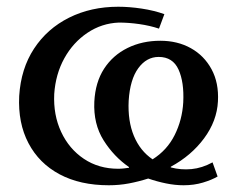

<svg xmlns="http://www.w3.org/2000/svg" viewBox="-20 -533 705 570"><path d="M303 17Q218 17 157 -15.5Q96 -48 64.5 -108Q33 -168 37 -248Q42 -329 81 -388.5Q120 -448 185 -480.5Q250 -513 331 -513Q364 -513 400.5 -507.5Q437 -502 468 -491L452 -448Q425 -457 393.5 -461.5Q362 -466 333 -466Q282 -464 239.5 -435.5Q197 -407 171 -360Q145 -313 141 -254Q138 -192 161.5 -141.5Q185 -91 229 -61.5Q273 -32 331 -32Q339 -32 348 -33Q357 -34 363 -35V-37Q318 -68 287.5 -116.5Q257 -165 260 -231Q263 -289 289 -329Q315 -369 358.5 -390.5Q402 -412 456 -412Q507 -412 546.5 -390Q586 -368 608 -327.5Q630 -287 627 -232Q624 -174 586 -122.5Q548 -71 487 -38V-36Q517 -28 548.5 -31Q580 -34 611 -51L626 -9Q609 1 582.5 9Q556 17 525 17Q500 17 473 11.5Q446 6 420 -3Q392 6 363 11.5Q334 17 303 17ZM433 -60Q476 -87 498.5 -132Q521 -177 524 -229Q527 -289 510 -326.5Q493 -364 451 -364Q415 -364 390.5 -330.5Q366 -297 362 -234Q359 -174 377.5 -129.5Q396 -85 433 -60Z"/></svg>

Font: Lora Medium
Style: Italic
Weight: 500
Italic angle: -3°
Designer: Olga Karpushina, Alexei Vanyashin (Cyrillic)
Foundry: Cyreal
Version: Version 3.004